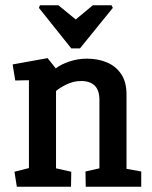

<svg xmlns="http://www.w3.org/2000/svg" viewBox="-20 -710 579 730"><path d="M132 -690H202L268 -636L333 -690H404L409 -680L284 -526H251L128 -680ZM44 0 35 -57 90 -71V-405L38 -404L28 -465L161 -489L192 -450Q213 -466 245 -476.5Q277 -487 310 -487Q353 -487 387 -472.5Q421 -458 441 -428Q461 -398 461 -351V-68L517 -58V0H306L305 -58L358 -70V-330Q358 -367 340 -384.5Q322 -402 289 -402Q259 -402 232 -388.5Q205 -375 193 -364V-70L251 -57L250 0Z"/></svg>

Font: Kreon Light Medium
Style: Regular
Weight: 500
Version: Version 2.002